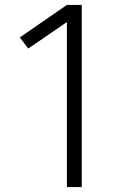

<svg xmlns="http://www.w3.org/2000/svg" viewBox="-20 -755 540 775"><path d="M250 0V-666L94 -559L60 -604L250 -735H310V0Z"/></svg>

Font: Iosevka Custom Light
Style: Regular
Weight: 300
Monospace: yes
Designer: Belleve Invis
Foundry: Belleve Invis
Version: Version 27.3.5